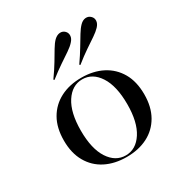

<svg xmlns="http://www.w3.org/2000/svg" viewBox="-159 -787 878 921"><g transform="rotate(-30 280.5 -327.0)"><path d="M280.6 11.3Q214.5 11.3 164.5 -14.1Q114.5 -39.5 86.3 -88.7Q58.1 -137.9 58.1 -207.3Q58.1 -278.2 86.3 -327Q114.5 -375.8 164.5 -401.6Q214.5 -427.4 280.6 -427.4Q346.8 -427.4 396.8 -401.6Q446.8 -375.8 475 -327Q503.2 -278.2 503.2 -207.3Q503.2 -137.9 475 -88.7Q446.8 -39.5 396.8 -14.1Q346.8 11.3 280.6 11.3ZM280.6 2.4Q337.1 2.4 373 -52.8Q408.9 -108.1 408.9 -207.3Q408.9 -308.1 373 -363.3Q337.1 -418.5 280.6 -418.5Q224.2 -418.5 188.3 -363.3Q152.4 -308.1 152.4 -208.1Q152.4 -107.3 188.3 -52.4Q224.2 2.4 280.6 2.4ZM308.1 -482.3 304 -486.3Q331.5 -525.8 350 -556.9Q368.5 -587.9 383.1 -611.7Q397.6 -635.5 411.3 -649.2Q425.8 -663.7 441.9 -664.9Q458.1 -666.1 469.4 -654.8Q480.6 -644.4 479.8 -628.6Q479 -612.9 464.5 -597.6Q451.6 -583.9 429 -568.5Q406.5 -553.2 375.8 -532.7Q345.2 -512.1 308.1 -482.3ZM164.5 -482.3 160.5 -486.3Q188.7 -525.8 207.3 -556.9Q225.8 -587.9 239.9 -611.7Q254 -635.5 267.7 -649.2Q283.1 -663.7 299.2 -664.9Q315.3 -666.1 326.6 -654.8Q337.1 -644.4 336.3 -628.6Q335.5 -612.9 321 -597.6Q308.9 -583.9 286.3 -568.5Q263.7 -553.2 233.1 -532.7Q202.4 -512.1 164.5 -482.3Z"/></g></svg>

Font: Playfair 144pt SemiExpanded Medium
Style: Regular
Weight: 500
Width: 6
Designer: Claus Eggers Sørensen
Foundry: Claus Eggers Sørensen
Version: Version 2.203